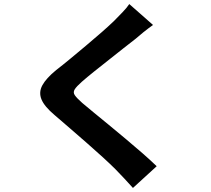

<svg xmlns="http://www.w3.org/2000/svg" viewBox="-20 -844 1040 946"><path d="M734 -721Q710 -704 687 -685.5Q664 -667 647 -652Q622 -633 587.5 -605.5Q553 -578 515.5 -548.5Q478 -519 443 -491Q408 -463 383 -441Q357 -418 348 -403.5Q339 -389 348.5 -375Q358 -361 385 -337Q407 -318 441.5 -290Q476 -262 516.5 -228.5Q557 -195 599.5 -159.5Q642 -124 681.5 -89.5Q721 -55 752 -25L635 82Q593 35 548 -11Q525 -34 488.5 -67.5Q452 -101 409.5 -138Q367 -175 325 -211.5Q283 -248 249 -277Q199 -319 184.5 -354Q170 -389 188.5 -423.5Q207 -458 257 -499Q287 -522 325 -553.5Q363 -585 403 -618.5Q443 -652 479 -683.5Q515 -715 540 -739Q562 -761 584 -784Q606 -807 617 -824Z"/></svg>

Font: Noto Sans JP Thin
Style: Bold
Weight: 700
Version: Version 2.004-H2;hotconv 1.0.118;makeotfexe 2.5.65603